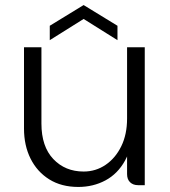

<svg xmlns="http://www.w3.org/2000/svg" viewBox="-20 -733 673 760"><path d="M483 -44V-546H553V0H527Q507 0 495 -11.5Q483 -23 483 -44ZM290 7Q223 7 175 -23Q127 -53 101 -105Q75 -157 75 -224V-546H144V-244Q144 -153 191 -103.5Q238 -54 311 -54Q359 -54 398 -80.5Q437 -107 460 -154Q483 -201 483 -264L504 -230Q504 -150 475 -97.5Q446 -45 397.5 -19Q349 7 290 7ZM445 -574 311 -658 177 -574V-631L311 -713L445 -631Z"/></svg>

Font: Parkinsans Light
Style: Regular
Weight: 300
Designer: Red Stone, Indian Type Foundry
Foundry: Indian Type Foundry
Version: Version 1.000